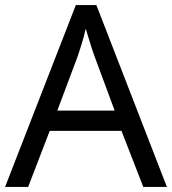

<svg xmlns="http://www.w3.org/2000/svg" viewBox="-20 -737 679 757"><path d="M545 0 459 -221H176L91 0H0L279 -717H360L638 0ZM352 -517Q349 -525 342 -546Q335 -567 328.5 -589.5Q322 -612 318 -624Q311 -593 302 -563.5Q293 -534 287 -517L206 -301H432Z"/></svg>

Font: Noto Sans Mongolian
Style: Regular
Weight: 400
Designer: Monotype Design Team
Foundry: Monotype Imaging Inc.
Version: Version 3.001; ttfautohint (v1.8.4.7-5d5b)